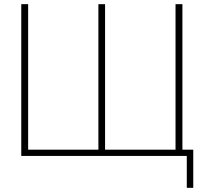

<svg xmlns="http://www.w3.org/2000/svg" viewBox="-20 -748 1005 921"><path d="M82 0V-728H115V-30H452V-728H484V-30H822V-728H855V-30H907V153H876V0Z"/></svg>

Font: Murecho ExtraLight
Style: Regular
Weight: 200
Designer: Neil Summerour
Foundry: Positype
Version: Version 1.010; ttfautohint (v1.8.3)